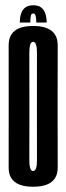

<svg xmlns="http://www.w3.org/2000/svg" viewBox="-20 -705 252 728"><path d="M105.5 3Q199 3 198.8 -70Q198.5 -143 198.5 -300.5Q198.5 -459 198.8 -532.8Q199 -606.5 105.5 -606.5Q12.5 -606.5 12.8 -532.8Q13 -459 13 -300.5Q13 -143 12.8 -70Q12.5 3 105.5 3ZM105.5 -56.5Q91 -56.5 91.2 -98.8Q91.5 -141 91.5 -300.5Q91.5 -461 91.2 -503.8Q91 -546.5 105.5 -546.5Q120.5 -546.5 120.2 -503.8Q120 -461 120 -300.5Q120 -141 120.2 -98.8Q120.5 -56.5 105.5 -56.5ZM106.5 -685Q88 -685 76.5 -677Q65 -669 60 -653.8Q55 -638.5 55 -619.5H95Q95 -632.5 96 -640Q97 -647.5 99.2 -650.8Q101.5 -654 106.5 -654Q110 -654 112.2 -651.2Q114.5 -648.5 116 -640.8Q117.5 -633 117.5 -619.5H157Q157 -638.5 151.8 -653.8Q146.5 -669 135.5 -677Q124.5 -685 106.5 -685Z"/></svg>

Font: Anybody UltraCondensed
Style: Regular
Weight: 400
Width: 1
Version: Version 1.113;gftools[0.9.25]